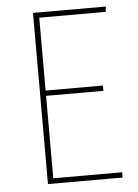

<svg xmlns="http://www.w3.org/2000/svg" viewBox="-50 -721 547 761"><g transform="rotate(-5 223.0 -340.5)"><path d="M400 -681 397 -660H133V-370H361V-349H133V-21H407V0H110V-681Z"/></g></svg>

Font: Fira Sans Condensed Thin
Style: Regular
Weight: 250
Width: 3
Designer: Carrois Corporate & Edenspiekermann AG
Foundry: Carrois Corporate GbR & Edenspiekermann AG
Version: Version 4.203